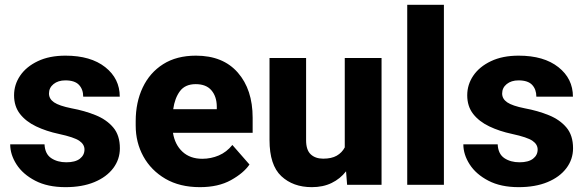

<svg xmlns="http://www.w3.org/2000/svg" viewBox="-20 -770 2441 800"><path d="M332 -147Q332 -168.5 310.5 -183.3Q289.1 -198.2 225.6 -211.9Q172.9 -223.1 130.4 -243.4Q87.9 -263.7 63.2 -295.4Q38.6 -327.1 38.6 -373Q38.6 -417.5 64 -454.8Q89.4 -492.2 137.5 -515.1Q185.5 -538.1 252.9 -538.1Q357.9 -538.1 418.5 -490.2Q479 -442.4 479 -367.2H326.7Q326.7 -397.5 309.1 -416.3Q291.5 -435.1 252.4 -435.1Q222.2 -435.1 203.1 -419.7Q184.1 -404.3 184.1 -380.4Q184.1 -357.9 205.3 -343.5Q226.6 -329.1 277.8 -318.8Q333 -308.6 378.7 -290Q424.3 -271.5 451.9 -238.8Q479.5 -206.1 479.5 -152.3Q479.5 -106 451.7 -69.1Q423.8 -32.2 373 -11.2Q322.3 9.8 252.9 9.8Q178.2 9.8 126.7 -17.1Q75.2 -43.9 48.8 -85Q22.5 -126 22.5 -168.5H165.5Q167.5 -128.4 193.4 -111.1Q219.2 -93.8 256.3 -93.8Q293.5 -93.8 312.7 -108.6Q332 -123.5 332 -147Z M813 9.8Q729 9.8 669.2 -25.1Q609.4 -60.1 577.4 -118.2Q545.4 -176.3 545.4 -246.6V-265.1Q545.4 -343.8 574.7 -405.5Q604 -467.3 659.9 -502.7Q715.8 -538.1 796.4 -538.1Q909.2 -538.1 970.9 -467.5Q1032.7 -397 1032.7 -279.3V-216.8H700.7Q708.5 -167.5 740.2 -137.9Q772 -108.4 822.8 -108.4Q858.9 -108.4 891.6 -122.3Q924.3 -136.2 948.2 -166L1019.5 -84.5Q995.1 -48.8 942.4 -19.5Q889.6 9.8 813 9.8ZM795.4 -419.4Q751.5 -419.4 729.7 -390.1Q708 -360.8 701.7 -314.9H883.3V-326.7Q882.8 -368.2 860.8 -393.8Q838.9 -419.4 795.4 -419.4Z M1426.3 0 1421.9 -56.2Q1397.5 -24.9 1361.8 -7.6Q1326.2 9.8 1279.3 9.8Q1201.2 9.8 1152.1 -36.1Q1103 -82 1103 -186.5V-528.3H1255.4V-185.5Q1255.4 -145 1274.7 -127Q1293.9 -108.9 1326.7 -108.9Q1361.3 -108.9 1383.1 -121.3Q1404.8 -133.8 1416.5 -155.8V-528.3H1569.8V0Z M1829.6 -750V0H1676.8V-750Z M2220.2 -147Q2220.2 -168.5 2198.7 -183.3Q2177.2 -198.2 2113.8 -211.9Q2061 -223.1 2018.6 -243.4Q1976.1 -263.7 1951.4 -295.4Q1926.8 -327.1 1926.8 -373Q1926.8 -417.5 1952.1 -454.8Q1977.5 -492.2 2025.6 -515.1Q2073.7 -538.1 2141.1 -538.1Q2246.1 -538.1 2306.6 -490.2Q2367.2 -442.4 2367.2 -367.2H2214.8Q2214.8 -397.5 2197.3 -416.3Q2179.7 -435.1 2140.6 -435.1Q2110.4 -435.1 2091.3 -419.7Q2072.3 -404.3 2072.3 -380.4Q2072.3 -357.9 2093.5 -343.5Q2114.7 -329.1 2166 -318.8Q2221.2 -308.6 2266.8 -290Q2312.5 -271.5 2340.1 -238.8Q2367.7 -206.1 2367.7 -152.3Q2367.7 -106 2339.8 -69.1Q2312 -32.2 2261.2 -11.2Q2210.4 9.8 2141.1 9.8Q2066.4 9.8 2014.9 -17.1Q1963.4 -43.9 1937 -85Q1910.6 -126 1910.6 -168.5H2053.7Q2055.7 -128.4 2081.5 -111.1Q2107.4 -93.8 2144.5 -93.8Q2181.6 -93.8 2200.9 -108.6Q2220.2 -123.5 2220.2 -147Z"/></svg>

Font: Vazirmatn UI FD ExtraBold
Style: Regular
Weight: 800
Designer: Saber Rastikerdar
Foundry: Saber Rastikerdar
Version: Version 33.003